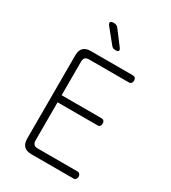

<svg xmlns="http://www.w3.org/2000/svg" viewBox="-225 -1064 1049 1177"><g transform="rotate(30 300.0 -475.0)"><path d="M170 -406H453Q464 -406 469.5 -399Q475 -392 475 -381Q475 -370 469.5 -363Q464 -356 453 -356H170V-85Q170 -68 179 -59Q188 -50 205 -50H487Q498 -50 504 -43Q510 -36 510 -25Q510 -14 504 -7Q498 0 487 0H190Q155 0 137.5 -17.5Q120 -35 120 -70V-660Q120 -695 137.5 -712.5Q155 -730 190 -730H487Q498 -730 504 -723Q510 -716 510 -705Q510 -694 504 -687Q498 -680 487 -680H205Q188 -680 179 -671.5Q170 -663 170 -645ZM316 -810Q307 -810 300 -813Q293 -816 287 -824L211 -918Q198 -934 202.5 -942Q207 -950 227 -950Q238 -950 245.5 -946Q253 -942 259 -934L331 -839Q342 -824 338.5 -817Q335 -810 316 -810Z"/></g></svg>

Font: Maple Mono NL Thin
Style: Regular
Weight: 250
Monospace: yes
Designer: subframe7536
Version: Version 7.000